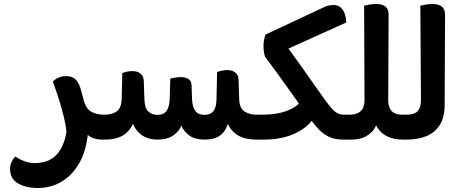

<svg xmlns="http://www.w3.org/2000/svg" viewBox="-20 -695 2309 956"><path d="M311 -39Q308 -71 298 -112Q288 -153 274 -198Q260 -243 243 -289Q252 -299 269 -307.5Q286 -316 310 -316Q340 -316 357.5 -298.5Q375 -281 386 -237Q392 -214 398 -191Q411 -150 436 -138Q463 -124 497 -124H504Q510 -113 514 -97.5Q518 -82 518 -62Q518 -42 514 -26Q510 -10 504 0H488Q445 0 417 -23Q408 55 378 111Q344 174 290 207.5Q236 241 168 241Q109 241 69.5 218Q30 195 30 146Q30 127 38 110.5Q46 94 57 84Q77 99 102.5 108Q128 117 152 117Q222 117 260.5 76.5Q299 36 311 -39Z M1270 0H1257Q1187 0 1149 -32Q1126 -52 1114 -78Q1106 -50 1088 -31Q1059 0 999 0Q939 0 909 -32Q892 -48 883 -70Q880 -63 877 -57Q862 -31 834.5 -15.5Q807 0 765 0Q707 0 673 -33Q652 -53 642 -79Q632 -54 610 -34Q573 0 503 0H488V-124H502Q539 -124 562 -141Q585 -158 586 -206L589 -331Q598 -335 611.5 -338Q625 -341 641 -341Q663 -341 679 -329Q695 -317 696 -291L699 -201Q700 -159 717.5 -141Q735 -123 764 -123Q795 -123 809.5 -143Q824 -163 825 -206L828 -304Q837 -306 851 -308.5Q865 -311 881 -311Q903 -311 918 -302Q933 -293 934 -268L936 -203Q938 -162 952.5 -142.5Q967 -123 998 -123Q1027 -123 1042 -141Q1057 -159 1058 -201L1061 -336Q1070 -340 1083.5 -343Q1097 -346 1113 -346Q1135 -346 1151 -334.5Q1167 -323 1168 -296L1171 -202Q1172 -157 1197 -140.5Q1222 -124 1255 -124H1270Q1277 -113 1281 -97.5Q1285 -82 1285 -62Q1285 -42 1280.5 -26Q1276 -10 1270 0Z M1686 0Q1651 0 1623 -11.5Q1595 -23 1570 -48Q1552 -66 1532 -93Q1505 -59 1460 -36Q1390 0 1296 0H1254V-124H1286Q1365 -124 1418 -147Q1448 -160 1468 -178Q1465 -182 1463 -187Q1439 -220 1410.5 -260.5Q1382 -301 1353 -340.5Q1324 -380 1300 -412Q1296 -424 1294 -437.5Q1292 -451 1292 -467Q1292 -480 1294.5 -494.5Q1297 -509 1302 -523L1595 -660Q1605 -665 1617.5 -667.5Q1630 -670 1640 -670Q1662 -670 1675.5 -658.5Q1689 -647 1696 -628Q1703 -609 1704 -583L1416 -453Q1445 -413 1470 -379Q1501 -335 1526 -299.5Q1551 -264 1569 -238.5Q1587 -213 1598 -198Q1619 -169 1633.5 -153Q1648 -137 1662 -130.5Q1676 -124 1693 -124H1721Q1728 -113 1732 -98Q1736 -83 1736 -63Q1736 -42 1731.5 -26Q1727 -10 1721 -1V0Z M1705 0V-124H1722Q1742 -124 1758.5 -130.5Q1775 -137 1785 -153Q1795 -169 1795 -199L1793 -667Q1802 -669 1818.5 -672Q1835 -675 1854 -675Q1915 -675 1915 -623L1913 -198Q1913 -169 1922.5 -152.5Q1932 -136 1948 -130Q1964 -124 1982 -124H2001Q2008 -113 2012 -97.5Q2016 -82 2016 -62Q2016 -42 2012 -26Q2008 -10 2001 0H1985Q1942 0 1911 -14.5Q1880 -29 1863 -54Q1857 -62 1853 -71Q1850 -64 1846 -57Q1830 -31 1801 -15.5Q1772 0 1731 0Z M1985 0V-124H2005Q2043 -124 2059.5 -141.5Q2076 -159 2076 -197L2073 -667Q2082 -669 2098.5 -672Q2115 -675 2133 -675Q2196 -675 2196 -623L2194 -173Q2194 -110 2169 -71.5Q2144 -33 2101.5 -16.5Q2059 0 2008 0Z"/></svg>

Font: Baloo Bhaijaan 2 SemiBold
Style: Regular
Weight: 600
Designer: Sanskriti Dholi, Noopur Datye and Ek Type
Foundry: Ek Type
Version: Version 1.700